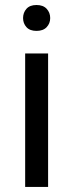

<svg xmlns="http://www.w3.org/2000/svg" viewBox="-20 -740 290 760"><path d="M124.5 -720.2Q150.9 -720.2 164.8 -705.1Q178.7 -689.9 178.7 -668.5Q178.7 -647.5 164.8 -632.6Q150.9 -617.7 124.5 -617.7Q98.1 -617.7 84.7 -632.6Q71.3 -647.5 71.3 -668.5Q71.3 -689.9 84.7 -705.1Q98.1 -720.2 124.5 -720.2ZM170.4 0H79.6V-528.3H170.4Z"/></svg>

Font: Heebo
Style: Regular
Weight: 400
Designer: Oded Ezer
Foundry: Ezer Type House
Version: Version 3.100